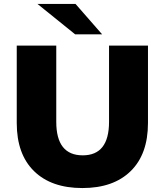

<svg xmlns="http://www.w3.org/2000/svg" viewBox="-20 -929 826 963"><path d="M64 -312V-700.2H262.2V-317.9Q262.2 -149.9 395 -149.9Q526.9 -149.9 526.9 -317.9V-700.2H722.2V-312Q722.2 -155.8 635.5 -70.8Q548.8 14.2 393.1 14.2Q237.3 14.2 150.6 -70.8Q64 -155.8 64 -312ZM356.9 -756.8 168 -909.2H358.9L492.2 -756.8Z"/></svg>

Font: Montserrat ExtraBold
Style: Regular
Weight: 800
Designer: Julieta Ulanovsky
Foundry: Julieta Ulanovsky
Version: Version 9.000